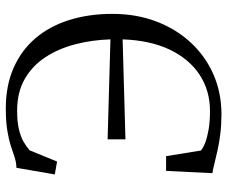

<svg xmlns="http://www.w3.org/2000/svg" viewBox="-82 -709 802 678"><g transform="rotate(90 319.0 -370.0)"><path d="M362.5 10.5Q282.5 10.5 220.2 -16.8Q158 -44 115.2 -94Q72.5 -144 50.8 -213.2Q29 -282.5 29 -366Q29 -450.5 55.8 -520.8Q82.5 -591 130.5 -642.8Q178.5 -694.5 243 -722.8Q307.5 -751 383.5 -751Q420.5 -751 452.8 -747Q485 -743 511.5 -737Q538 -731 558.2 -726Q578.5 -721 591.5 -719L583.5 -555.5H531.5L511.5 -678.5Q502.5 -686.5 483.5 -693.8Q464.5 -701 436.5 -705.8Q408.5 -710.5 372 -710.5Q300 -710.5 244.2 -674Q188.5 -637.5 155.5 -568.8Q122.5 -500 119 -402L472 -412V-349L119 -359Q121 -293.5 136.5 -234.2Q152 -175 182.2 -129Q212.5 -83 259.2 -56.2Q306 -29.5 371 -29.5Q410 -29.5 436.5 -35.8Q463 -42 480.5 -52.2Q498 -62.5 511 -74L550.5 -170.5L596 -162.5L572.5 -27Q553 -26.5 535 -20.5Q517 -14.5 494.8 -7.2Q472.5 0 441 5.2Q409.5 10.5 362.5 10.5Z"/></g></svg>

Font: Merriweather 60pt Light
Style: Regular
Weight: 300
Version: Version 2.100